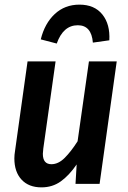

<svg xmlns="http://www.w3.org/2000/svg" viewBox="-20 -794 553 829"><path d="M42 -110Q42 -125 45 -143L99 -529H220L167 -153Q165 -137 165 -130Q165 -85 202 -85Q232 -85 259.5 -112.5Q287 -140 315 -184L364 -529H484L410 0H306L311 -84Q278 -36 242 -10.5Q206 15 159 15Q104 15 73 -18.5Q42 -52 42 -110ZM156 -624Q173 -693 216.5 -733.5Q260 -774 323 -774Q388 -774 422 -731.5Q456 -689 452 -620L381 -610Q375 -685 316 -685Q253 -685 225 -606Z"/></svg>

Font: Fira Sans Condensed Medium
Style: Italic
Weight: 500
Width: 3
Italic angle: -8°
Designer: bBox Type GmbH & Carrois Corporate GbR & Edenspiekermann AG
Foundry: bBox Type GmbH & Carrois Corporate GbR & Edenspiekermann AG
Version: Version 4.301